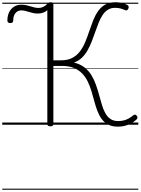

<svg xmlns="http://www.w3.org/2000/svg" viewBox="-20 -1115 1256 1716"><path d="M1034 17Q982 17 947 -1.5Q912 -20 889 -51.5Q866 -83 850.5 -123.5Q835 -164 823 -209.5Q811 -255 797.5 -300Q784 -345 764.5 -385.5Q745 -426 715 -457.5Q685 -489 640.5 -507.5Q596 -526 531 -526H457V-5Q457 4 451 9Q445 14 430 14Q417 14 410 9Q403 4 403 -5V-1024Q388 -1010 366 -1002Q344 -994 319 -994Q297 -994 278 -998Q259 -1002 241.5 -1007.5Q224 -1013 206.5 -1017.5Q189 -1022 171 -1022Q150 -1022 133.5 -1011.5Q117 -1001 107.5 -980.5Q98 -960 98 -931Q98 -921 92.5 -915Q87 -909 72 -909Q58 -909 52 -915Q46 -921 46 -931Q46 -974 61.5 -1005.5Q77 -1037 105 -1055Q133 -1073 170 -1073Q194 -1073 214.5 -1068.5Q235 -1064 253.5 -1058Q272 -1052 290 -1048Q308 -1044 326 -1044Q348 -1044 367.5 -1054Q387 -1064 401 -1079Q410 -1088 416 -1091.5Q422 -1095 432 -1095Q445 -1095 451 -1090.5Q457 -1086 457 -1076V-576H527Q586 -576 627 -598Q668 -620 695.5 -657Q723 -694 742 -740Q761 -786 777.5 -835.5Q794 -885 812 -931Q830 -977 855.5 -1014Q881 -1051 918.5 -1073Q956 -1095 1011 -1095Q1043 -1095 1069.5 -1088.5Q1096 -1082 1118 -1071Q1126 -1066 1129 -1059Q1132 -1052 1128 -1040Q1122 -1027 1115 -1023.5Q1108 -1020 1099 -1024Q1077 -1034 1056 -1039.5Q1035 -1045 1008 -1045Q971 -1045 943.5 -1027.5Q916 -1010 896.5 -980Q877 -950 861.5 -911.5Q846 -873 831.5 -830.5Q817 -788 800.5 -746Q784 -704 763 -666Q742 -628 712.5 -599.5Q683 -571 641 -556Q697 -542 734.5 -513Q772 -484 796.5 -444Q821 -404 837 -358.5Q853 -313 865.5 -267Q878 -221 890.5 -179Q903 -137 921 -104Q939 -71 966.5 -52Q994 -33 1036 -33Q1065 -33 1089 -39.5Q1113 -46 1132.5 -57.5Q1152 -69 1168 -82Q1178 -91 1186 -90.5Q1194 -90 1201 -82Q1209 -73 1208.5 -63.5Q1208 -54 1199 -46Q1165 -15 1122.5 1Q1080 17 1034 17ZM0 571H1216V581H0ZM0 -20H1216V0H0ZM0 -505H1216V-500H0ZM0 -1091H1216V-1081H0Z"/></svg>

Font: Playwrite PT Guides
Style: Regular
Weight: 400
Designer: Veronika Burian, José Scaglione
Foundry: TypeTogether
Version: Version 1.003